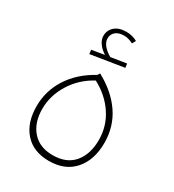

<svg xmlns="http://www.w3.org/2000/svg" viewBox="-180 -834 859 948"><g transform="rotate(30 249.5 -360.0)"><path d="M59 -193Q59 -280 106 -353.5Q153 -427 242 -476L250 -489Q341 -440 390.5 -367.5Q440 -295 440 -202Q440 -105 389 -46.5Q338 12 246 12Q158 12 108.5 -43Q59 -98 59 -193ZM409 -201Q409 -279 366.5 -343.5Q324 -408 249 -448Q175 -408 132.5 -339.5Q90 -271 90 -195Q90 -117 131.5 -69.5Q173 -22 248 -22Q327 -22 368 -71Q409 -120 409 -201ZM344 -575 156 -545 153 -568 225 -580Q200 -596 185.5 -616.5Q171 -637 171 -658Q171 -690 194.5 -711Q218 -732 261 -732Q295 -732 323 -716L312 -696Q284 -710 261 -710Q228 -710 211.5 -695Q195 -680 195 -658Q195 -638 210 -619Q225 -600 253 -584L341 -598Z"/></g></svg>

Font: FiraGO UltraLight
Style: Regular
Weight: 200
Designer: bBox Type
Foundry: bBox Type GmbH
Version: Version 1.001